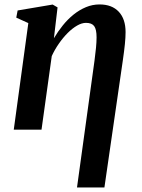

<svg xmlns="http://www.w3.org/2000/svg" viewBox="-20 -570 625 844"><path d="M318.5 254 395.5 -304Q399.5 -334 402 -359.8Q404.5 -385.5 404.5 -406Q404.5 -441 394 -455.2Q383.5 -469.5 358 -469.5Q339.5 -469.5 318.8 -457.5Q298 -445.5 277.5 -425Q257 -404.5 238.8 -378.2Q220.5 -352 207.5 -323.5L162.5 0H40.5L104.5 -468.5L51.5 -492.5L57.5 -524L211.5 -550L233 -537.5L217 -402Q234.5 -431.5 256 -458.2Q277.5 -485 303.2 -505.8Q329 -526.5 357.8 -538.5Q386.5 -550.5 417.5 -550.5Q472 -550.5 502 -518.5Q532 -486.5 532 -429Q532 -406 529 -376.2Q526 -346.5 520 -305L439 254Z"/></svg>

Font: Merriweather 60pt SemiBold
Style: Italic
Weight: 600
Italic angle: -7.8°
Version: Version 2.101